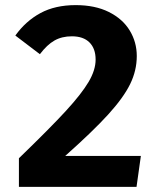

<svg xmlns="http://www.w3.org/2000/svg" viewBox="-20 -731 640 751"><path d="M515 -512Q515 -455 489 -402Q463 -349 403.5 -283.5Q344 -218 235 -121H531L514 0H54V-112Q177 -231 238 -297.5Q299 -364 326.5 -410.5Q354 -457 354 -498Q354 -541 330 -565Q306 -589 261 -589Q222 -589 193 -572.5Q164 -556 136 -519L40 -592Q81 -649 138.5 -680Q196 -711 276 -711Q352 -711 406 -684Q460 -657 487.5 -611.5Q515 -566 515 -512Z"/></svg>

Font: Fira Mono
Style: Bold
Weight: 700
Monospace: yes
Designer: Carrois Corporate & Edenspiekermann AG
Foundry: Carrois Corporate GbR & Edenspiekermann AG
Version: Version 3.206